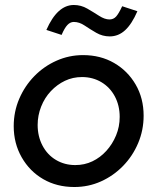

<svg xmlns="http://www.w3.org/2000/svg" viewBox="-20 -740 632 770"><path d="M278 10Q208 10 153.5 -21.5Q99 -53 67 -109Q35 -165 35 -234Q35 -292 57 -343.5Q79 -395 117.5 -434.5Q156 -474 206.5 -496.5Q257 -519 313 -519Q383 -519 437.5 -487.5Q492 -456 524 -401Q556 -346 556 -276Q556 -218 534 -166Q512 -114 473.5 -74.5Q435 -35 385 -12.5Q335 10 278 10ZM282 -78Q319 -78 350.5 -93Q382 -108 406.5 -135Q431 -162 445.5 -197Q460 -232 460 -271Q460 -317 440.5 -353.5Q421 -390 386.5 -410.5Q352 -431 309 -431Q272 -431 240.5 -416Q209 -401 184 -374.5Q159 -348 145 -312.5Q131 -277 131 -239Q131 -193 150.5 -156Q170 -119 204.5 -98.5Q239 -78 282 -78ZM227 -600 166 -620Q210 -720 276 -720Q305 -720 330 -705.5Q355 -691 377.5 -676.5Q400 -662 419 -662Q435 -662 445.5 -673.5Q456 -685 470 -715L531 -695Q509 -644 482 -619Q455 -594 420 -594Q391 -594 366 -608.5Q341 -623 319.5 -637.5Q298 -652 276 -652Q262 -652 250.5 -640Q239 -628 227 -600Z"/></svg>

Font: Red Hat Display SemiBold
Style: Italic
Weight: 600
Italic angle: -12°
Designer: Pentagram, MCKL
Foundry: Pentagram, MCKL
Version: Version 1.023